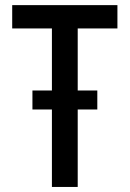

<svg xmlns="http://www.w3.org/2000/svg" viewBox="-20 -740 513 760"><path d="M185.5 0V-645.5H287.6V0ZM28.3 -627.4V-719.7H444.8V-627.4ZM108.4 -306.6V-381.8H365.2V-306.6Z"/></svg>

Font: Reddit Sans Condensed Medium
Style: Regular
Weight: 500
Designer: Stephen Hutchings
Foundry: Reddit
Version: Version 1.014